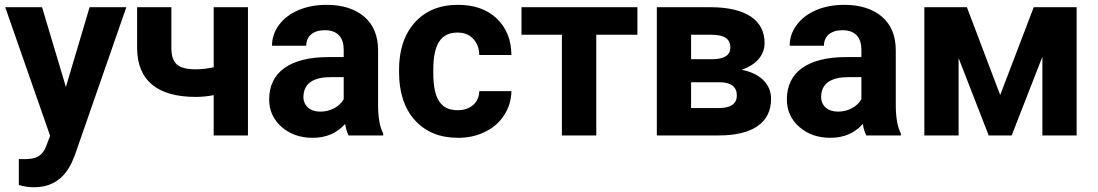

<svg xmlns="http://www.w3.org/2000/svg" viewBox="-20 -558 4524 791"><path d="M153.3 -528.3H1.5L186.5 1.5L169.9 44.9C162.6 64 152.3 77.1 139.2 85.4C126 93.8 106 97.7 79.1 97.7L57.6 97.2V204.1C78.6 210.4 99.6 213.4 120.1 213.4C192.9 213.4 244.6 178.7 276.4 109.9L288.1 82L500.5 -528.3H349.1L251.5 -199.7Z M1001.5 -528.3H860.4V-280.8C834.5 -275.4 810.1 -272.5 786.6 -272.5C749 -272.5 723.1 -279.3 708.5 -292.5C693.8 -305.7 686.5 -327.1 686 -357.9V-528.3H544.9V-357.9C546.4 -227.5 627 -158.7 786.6 -158.7C809.6 -158.7 834 -161.1 860.4 -166V0H1001.5Z M1558.6 0V-8.3C1544.9 -34.2 1538.1 -71.8 1537.6 -122.1V-351.1C1537.6 -410.2 1518.6 -456.5 1480.5 -489.3C1441.9 -522 1390.1 -538.1 1325.2 -538.1C1282.2 -538.1 1243.7 -530.8 1209 -516.1C1174.3 -501 1147.9 -480.5 1128.9 -454.6C1109.9 -428.7 1100.6 -400.4 1100.6 -369.6H1241.7C1241.7 -409.2 1270.5 -433.6 1317.9 -433.6C1372.1 -433.6 1396 -401.9 1396 -353V-322.8H1331.1C1174.3 -322.3 1088.9 -260.3 1088.9 -148.4C1088.9 -103 1106 -64.9 1140.1 -35.2C1173.8 -5.4 1216.8 9.8 1268.6 9.8C1323.2 9.8 1367.7 -9.3 1401.9 -47.4C1404.8 -28.3 1409.7 -12.7 1416 0ZM1299.3 -98.1C1256.3 -98.1 1230 -123.5 1230 -158.7L1230.5 -167C1234.9 -215.8 1272.5 -240.2 1343.3 -240.2H1396V-149.4C1378.9 -118.2 1340.8 -98.1 1299.3 -98.1Z M1865.7 -104C1797.9 -104 1765.1 -147.9 1765.1 -256.8V-271.5C1765.1 -378.9 1798.8 -423.8 1864.7 -423.8C1891.6 -423.8 1913.1 -415.5 1929.2 -398.4C1945.3 -381.3 1954.1 -358.9 1954.6 -331.5H2086.9C2086.4 -394 2065.9 -444.3 2026.4 -481.9C1986.3 -519.5 1933.1 -538.1 1867.2 -538.1C1791.5 -538.1 1732.4 -513.7 1689 -465.3C1645.5 -417 1624 -352.1 1624 -270.5V-261.2C1624 -176.8 1646 -110.4 1689.5 -62.5C1732.9 -14.2 1792.5 9.8 1868.2 9.8C1908.7 9.8 1945.3 1.5 1979 -15.1C2012.2 -31.2 2038.6 -54.7 2057.6 -84.5C2076.7 -114.3 2086.4 -147 2086.9 -182.6H1954.6C1954.1 -158.7 1945.3 -139.6 1929.2 -125.5C1913.1 -111.3 1891.6 -104 1865.7 -104Z M2606 -528.3H2128.4V-415H2294.9V0H2436.5V-415H2606Z M2940.4 0C3081.1 0 3156.7 -52.7 3156.7 -150.9C3156.7 -211.9 3110.8 -256.3 3035.2 -270.5C3097.2 -291.5 3129.9 -332 3129.9 -380.9C3129.9 -476.1 3050.8 -528.3 2906.7 -528.3H2686V0ZM2827.1 -415H2906.7C2961.9 -415 2988.8 -400.4 2988.8 -361.8C2988.8 -330.6 2963.9 -314.5 2914.6 -314H2827.1ZM2944.3 -219.2C2991.7 -218.8 3015.6 -200.7 3015.6 -165C3015.6 -130.4 2990.7 -112.8 2940.9 -112.8H2827.1V-219.2Z M3691.4 0V-8.3C3677.7 -34.2 3670.9 -71.8 3670.4 -122.1V-351.1C3670.4 -410.2 3651.4 -456.5 3613.3 -489.3C3574.7 -522 3522.9 -538.1 3458 -538.1C3415 -538.1 3376.5 -530.8 3341.8 -516.1C3307.1 -501 3280.8 -480.5 3261.7 -454.6C3242.7 -428.7 3233.4 -400.4 3233.4 -369.6H3374.5C3374.5 -409.2 3403.3 -433.6 3450.7 -433.6C3504.9 -433.6 3528.8 -401.9 3528.8 -353V-322.8H3463.9C3307.1 -322.3 3221.7 -260.3 3221.7 -148.4C3221.7 -103 3238.8 -64.9 3272.9 -35.2C3306.6 -5.4 3349.6 9.8 3401.4 9.8C3456.1 9.8 3500.5 -9.3 3534.7 -47.4C3537.6 -28.3 3542.5 -12.7 3548.8 0ZM3432.1 -98.1C3389.2 -98.1 3362.8 -123.5 3362.8 -158.7L3363.3 -167C3367.7 -215.8 3405.3 -240.2 3476.1 -240.2H3528.8V-149.4C3511.7 -118.2 3473.6 -98.1 3432.1 -98.1Z M3963.4 -528.3H3788.1V0H3929.2V-318.8L4053.2 0H4147.9L4274.4 -324.2V0H4415.5V-528.3H4238.8L4100.6 -166.5Z"/></svg>

Font: Roboto
Style: Bold
Weight: 700
Designer: Google
Version: Version 2.137; 2017